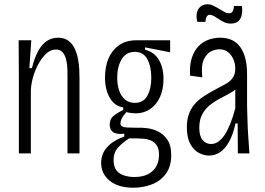

<svg xmlns="http://www.w3.org/2000/svg" viewBox="-20 -716 1237 896"><path d="M68 0V-362L67 -528H126L117 -398H129Q141 -447 158.5 -478.5Q176 -510 199 -525Q222 -540 251 -540Q280 -540 299 -526Q318 -512 328.5 -489.5Q339 -467 344 -441Q349 -415 350 -391Q351 -367 351 -348V0H295V-350Q295 -369 294.5 -392.5Q294 -416 289 -437Q284 -458 272.5 -471.5Q261 -485 241 -485Q212 -485 186.5 -456.5Q161 -428 144 -385Q127 -342 124 -298V0Z M602 160Q555 160 522 145.5Q489 131 470.5 105Q452 79 452 45Q452 1 480.5 -30Q509 -61 560 -79V-92Q523 -88 507.5 -99.5Q492 -111 492 -134Q492 -160 508.5 -174Q525 -188 555 -203V-215Q514 -221 492 -260Q470 -299 470 -354Q470 -405 486.5 -443.5Q503 -482 535.5 -505Q568 -528 616 -528H774V-472L657 -495V-484Q700 -473 721.5 -436.5Q743 -400 743 -348Q743 -299 726.5 -263Q710 -227 680.5 -207Q651 -187 613 -187Q604 -187 592 -188.5Q580 -190 570 -193Q552 -173 547 -160.5Q542 -148 542 -141Q542 -131 549.5 -126.5Q557 -122 572.5 -121Q588 -120 612 -120H641Q647 -120 668.5 -117.5Q690 -115 715.5 -103.5Q741 -92 760 -65.5Q779 -39 779 8Q779 61 754 95Q729 129 688.5 144.5Q648 160 602 160ZM606 110Q647 110 672.5 96Q698 82 710 59Q722 36 722 7Q722 -22 711.5 -37.5Q701 -53 685 -60Q669 -67 652 -68.5Q635 -70 622 -70H582Q545 -45 527.5 -23.5Q510 -2 510 30Q510 62 523.5 79Q537 96 559.5 103Q582 110 606 110ZM609 -236Q649 -236 667.5 -269Q686 -302 686 -353Q686 -406 667.5 -440Q649 -474 609 -474Q568 -474 547.5 -439Q527 -404 527 -354Q527 -320 536 -293.5Q545 -267 563.5 -251.5Q582 -236 609 -236Z M955 10Q933 10 909 -2Q885 -14 868.5 -43.5Q852 -73 852 -122Q852 -155 860.5 -180.5Q869 -206 885.5 -226.5Q902 -247 928 -264.5Q954 -282 988 -300Q1013 -313 1033 -324Q1053 -335 1065.5 -352Q1078 -369 1078 -396Q1078 -418 1069.5 -438.5Q1061 -459 1044.5 -472.5Q1028 -486 1003 -486Q987 -486 966.5 -477Q946 -468 932 -440Q918 -412 924 -355L867 -363Q864 -413 875.5 -447Q887 -481 907.5 -501.5Q928 -522 954 -531Q980 -540 1007 -540Q1040 -540 1063.5 -528.5Q1087 -517 1102.5 -494.5Q1118 -472 1125.5 -441Q1133 -410 1133 -370V-219Q1134 -191 1135 -152Q1136 -113 1139 -72.5Q1142 -32 1144 0H1090Q1090 -33 1089.5 -70Q1089 -107 1089 -140H1079Q1068 -89 1049.5 -55.5Q1031 -22 1007.5 -6Q984 10 955 10ZM965 -44Q983 -44 999 -55Q1015 -66 1029 -87.5Q1043 -109 1055.5 -140.5Q1068 -172 1078 -211V-316L1107 -338Q1102 -318 1086 -304Q1070 -290 1047.5 -278Q1025 -266 1001.5 -253.5Q978 -241 957 -223.5Q936 -206 923 -181Q910 -156 910 -119Q910 -81 925.5 -62.5Q941 -44 965 -44ZM1057 -606Q1041 -606 1027.5 -612Q1014 -618 1001.5 -626.5Q989 -635 978.5 -641Q968 -647 958 -647Q950 -647 944.5 -638Q939 -629 939 -614H901Q895 -636 898.5 -654.5Q902 -673 915 -684.5Q928 -696 948 -696Q962 -696 975.5 -689.5Q989 -683 1002 -675Q1015 -667 1027 -660.5Q1039 -654 1050 -654Q1060 -654 1065.5 -663Q1071 -672 1072 -688H1109Q1112 -665 1108 -646Q1104 -627 1091.5 -616.5Q1079 -606 1057 -606Z"/></svg>

Font: Bricolage Grotesque Condensed ExtraLight
Style: Regular
Weight: 250
Width: 3
Designer: Mathieu Triay
Foundry: Atelier Triay
Version: Version 1.000;gftools[0.9.30]